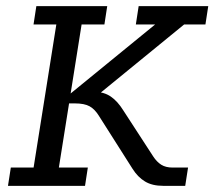

<svg xmlns="http://www.w3.org/2000/svg" viewBox="-20 -603 696 623"><path d="M5.9 0 15.1 -59.3H89L162.8 -523.7H88.8L97.9 -583H327.9L318.8 -523.7H244.8L209.2 -299.7L483.5 -523.7H420.8L429.9 -583H655.7L646.6 -523.7H577.6L276.6 -277.8L264.6 -304.7H288.3Q317.5 -304.7 339.6 -289.6Q361.7 -274.4 380 -244.9L477 -95.6Q488.6 -77.8 503.2 -68.5Q517.8 -59.3 540 -59.3H590.2L581 0H509.2Q473.9 0 450.6 -14.1Q427.2 -28.1 410 -55.4L301.2 -226.7Q287.9 -248.4 270.9 -258Q254 -267.5 222.5 -267.5H204.1L171 -59.3H265L255.9 0Z"/></svg>

Font: Rokkitt SemiBold
Style: Italic
Weight: 600
Italic angle: -9°
Designer: Vernon Adams
Foundry: Vernon Adams
Version: Version 3.103